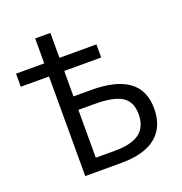

<svg xmlns="http://www.w3.org/2000/svg" viewBox="-135 -878 945 996"><g transform="rotate(-20 337.5 -380.0)"><path d="M11.2 -622.1H167V-759.8H251V-622.1H455.1V-549.8H251V-409.2H349.1Q623 -409.2 623 -208Q623 -106.4 558.3 -53.2Q493.7 0 366.2 0H167V-549.8H11.2ZM251 -70.8H355Q448.7 -70.8 492.9 -104.2Q537.1 -137.7 537.1 -208Q537.1 -275.4 491.7 -305.2Q446.3 -335 339.8 -335H251Z"/></g></svg>

Font: HunimalSansv1.5
Style: Regular
Weight: 400
Foundry: Ascender Corporation
Version: Version 1.10